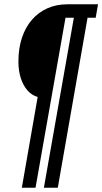

<svg xmlns="http://www.w3.org/2000/svg" viewBox="-20 -707 478 897"><path d="M82 170 156 -254Q128 -262 108 -285Q88 -308 77 -342.5Q66 -377 66 -419Q66 -481 82.5 -530.5Q99 -580 129.5 -615Q160 -650 202 -668.5Q244 -687 296 -687H438L427 -624H389L250 170H185L325 -624H286L146 170Z"/></svg>

Font: Archivo ExtraCondensed
Style: Italic
Weight: 400
Width: 2
Italic angle: -10°
Designer: Hector Gatti
Foundry: Omnibus-Type
Version: Version 2.001